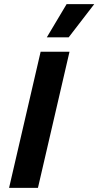

<svg xmlns="http://www.w3.org/2000/svg" viewBox="-20 -911 477 931"><path d="M317 -660 164 0H24L177 -660ZM303 -891H437L313 -730H207Z"/></svg>

Font: Kantumruy Pro SemiBold
Style: Italic
Weight: 600
Italic angle: -13°
Version: Version 1.002